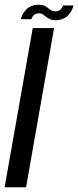

<svg xmlns="http://www.w3.org/2000/svg" viewBox="-29 -794 332 814"><path d="M-9.4 0H81.5L200.3 -675H109.8ZM205.7 -708.2Q224.7 -708.2 238.8 -714.7Q252.9 -721.2 261.9 -731.2Q270.8 -741.2 275.9 -751.7Q281 -762.2 282.5 -770.9H238Q236.8 -765.9 232.9 -759.8Q228.9 -753.7 221.9 -749.7Q214.8 -745.6 206.6 -745.6Q196.2 -745.6 188.8 -749.9Q181.5 -754.1 174.6 -760Q167.7 -765.9 158.8 -769.9Q150 -773.9 136.6 -773.9Q117.9 -773.9 103.7 -767.9Q89.5 -761.9 80.6 -752.2Q71.7 -742.5 66.5 -732.3Q61.3 -722.1 59.6 -712.7H104.2Q105.7 -718 109.4 -724.1Q113.2 -730.1 120.1 -733.9Q127.1 -737.7 136.6 -737.7Q145.7 -737.7 152.2 -733.4Q158.7 -729.1 165.9 -723.2Q173.1 -717.3 182.4 -712.7Q191.6 -708.2 205.7 -708.2Z"/></svg>

Font: Anybody Thin Condensed
Style: Italic
Weight: 100
Width: 3
Italic angle: -10°
Version: Version 1.113;gftools[0.9.25]